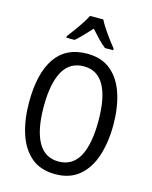

<svg xmlns="http://www.w3.org/2000/svg" viewBox="-137 -1031 894 1130"><g transform="rotate(15 309.5 -466.5)"><path d="M567 -358Q567 -253 540 -169.5Q513 -86 456 -38Q399 10 311 10Q219 10 162.5 -39Q106 -88 79.5 -171.5Q53 -255 53 -359Q53 -536 117.5 -630Q182 -724 311 -724Q400 -724 456.5 -676.5Q513 -629 540 -546Q567 -463 567 -358ZM143 -358Q143 -217 184.5 -142Q226 -67 310 -67Q394 -67 435 -141Q476 -215 476 -358Q476 -500 435 -573.5Q394 -647 311 -647Q226 -647 184.5 -573Q143 -499 143 -358ZM349 -943Q366 -909 396 -867Q426 -825 452 -793V-783H402Q379 -801 356 -825Q333 -849 309 -876Q284 -849 260.5 -824.5Q237 -800 217 -783H167V-793Q194 -828 223 -869Q252 -910 268 -943Z"/></g></svg>

Font: Noto Sans Myanmar Condensed
Style: Regular
Weight: 400
Width: 3
Designer: Monotype Design Team
Foundry: Monotype Imaging Inc.
Version: Version 2.107; ttfautohint (v1.8.4.7-5d5b)